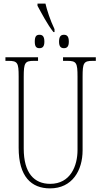

<svg xmlns="http://www.w3.org/2000/svg" viewBox="-20 -1030 560 1060"><path d="M275 -853H281V-869C257 -919 239 -975 231 -1010H187V-998C209 -958 242 -894 275 -853ZM198 -764C214 -764 225 -772 225 -800C225 -830 214 -838 198 -838C181 -838 172 -830 172 -800C172 -772 181 -764 198 -764ZM333 -764C349 -764 360 -772 360 -800C360 -830 349 -838 333 -838C317 -838 306 -830 306 -800C306 -772 317 -764 333 -764ZM256 10C379 10 436 -89 436 -200V-607C436 -683 442 -694 492 -694H509V-714H328V-694H352C402 -694 408 -683 408 -607V-202C408 -114 369 -15 257 -15C169 -15 111 -74 111 -210V-606C111 -684 118 -694 167 -694H190V-714H10V-694H27C77 -694 83 -683 83 -609V-214C83 -55 153 10 256 10Z"/></svg>

Font: Noto Serif ExtraCondensed Thin
Style: Regular
Weight: 100
Width: 2
Designer: Monotype Design Team
Foundry: Monotype Imaging Inc.
Version: Version 2.013